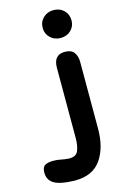

<svg xmlns="http://www.w3.org/2000/svg" viewBox="-311 -825 722 1119"><g transform="rotate(-15 50.5 -266.0)"><path d="M131 -594Q94 -594 69 -618Q44 -642 44 -677Q44 -714 69 -738Q94 -762 131 -762Q169 -762 193.5 -738Q218 -714 218 -677Q218 -642 193.5 -618Q169 -594 131 -594ZM132 -510Q171 -510 187.5 -487.5Q204 -465 204 -431V-28Q204 87 154.5 158Q105 229 1 230H-10Q-91 228 -128 206.5Q-165 185 -165 140Q-165 107 -147.5 96.5Q-130 86 -99 86Q-72 86 -53 90.5Q-34 95 -6 97H0Q40 97 52 66.5Q64 36 64 -8V-431Q64 -472 81.5 -491Q99 -510 132 -510Z"/></g></svg>

Font: Madimi One
Style: Regular
Weight: 400
Designer: Taurai Valerie Mtake, Mirko Velimirovic
Foundry: TaVaTake
Version: Version 1.000; ttfautohint (v1.8.4.7-5d5b)